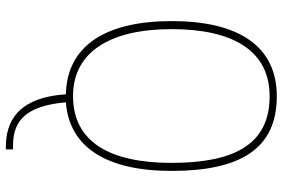

<svg xmlns="http://www.w3.org/2000/svg" viewBox="-178 -588 984 669"><g transform="rotate(90 314.5 -253.0)"><path d="M491 219H500V194H485C398 194 348 146 336 10C493 -2 575 -132 575 -358C575 -598 498 -725 315 -725C137 -725 53 -587 53 -359C53 -128 139 6 308 10C320 184 409 219 491 219ZM314 -15C159 -15 81 -147 81 -358C81 -563 150 -700 315 -700C485 -700 547 -573 547 -358C547 -143 474 -15 314 -15Z"/></g></svg>

Font: Noto Serif SemiCondensed Thin
Style: Regular
Weight: 100
Width: 4
Designer: Monotype Design Team
Foundry: Monotype Imaging Inc.
Version: Version 2.015